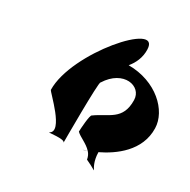

<svg xmlns="http://www.w3.org/2000/svg" viewBox="-104 -747 749 757"><g transform="rotate(20 270.5 -369.0)"><path d="M99 -332C98 -324 205 -190 150 -172C143 -170 219 -169 217 -153C217 -153 265 -428 273 -426C343 -504 431 -468 421 -406C407 -316 346 -322 285 -292C277 -292 261 -226 259 -215C271 -197 302 -181 318 -155C321 -155 324 -156 327 -157C324 -156 321 -156 318 -155C324 -146 327 -135 327 -122C401 -71 347 -84 359 -164V-165C427 -184 522 -229 537 -330C549 -408 478 -506 354 -528C378 -548 397 -576 402 -611C421 -736 124 -498 99 -332ZM297 -153C305 -152 312 -154 318 -155C310 -154 302 -153 297 -153Z"/></g></svg>

Font: Ampere
Style: Ita
Weight: 400
Version: Version 1